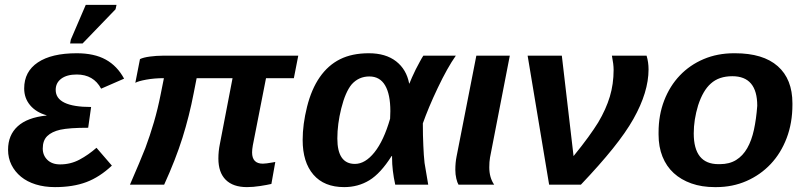

<svg xmlns="http://www.w3.org/2000/svg" viewBox="-20 -756 3296 786"><path d="M226 -83Q269 -83 305.5 -102.5Q342 -122 375 -151L438 -78Q388 -31 333.5 -10.5Q279 10 205 10Q162 10 126.5 -1Q91 -12 66 -32.5Q41 -53 27 -81Q13 -109 13 -143Q13 -203 52.5 -239Q92 -275 170 -283L171 -284Q128 -296 103.5 -325Q79 -354 79 -394Q79 -463 135 -500.5Q191 -538 294 -538Q366 -538 413 -512Q460 -486 488 -434L394 -393Q363 -451 294 -451Q254 -451 231 -434Q208 -417 208 -388Q208 -318 353 -318L341 -233Q264 -233 227 -225Q192 -217 173.5 -199Q155 -181 155 -148Q155 -120 174 -101.5Q193 -83 226 -83ZM267 -578 270 -594 331 -736H457L453 -718L318 -578Z M785 -436 773 -375Q755 -281 727 -192Q699 -103 652 0H512Q555 -99 575 -150Q594 -201 610 -255.5Q626 -310 638 -371L651 -436Q612 -436 579 -430Q546 -424 534 -417L553 -514Q567 -521 594 -524.5Q621 -528 645 -528H1201L1183 -436H1069L1015 -161Q1012 -144 1012 -132Q1012 -86 1056 -86Q1068 -86 1096 -91L1107 -93L1091 -3Q1074 1 1045 5.5Q1016 10 991 10Q934 10 904 -20Q874 -50 874 -107Q874 -137 880 -166L932 -436Z M1490 -538Q1559 -538 1601.5 -505Q1644 -472 1655 -414H1656Q1660 -425 1666.5 -439Q1673 -453 1682 -472Q1692 -491 1699.5 -505Q1707 -519 1713 -528H1846Q1829 -504 1810.5 -471Q1792 -438 1772 -396Q1752 -354 1737 -318Q1722 -282 1711 -251Q1711 -225 1711.5 -202.5Q1712 -180 1713 -160Q1714 -140 1715 -122.5Q1716 -105 1718 -89L1733 0H1598Q1585 -59 1585 -110V-117H1583Q1538 -46 1492 -18Q1446 10 1389 10Q1307 10 1263 -41Q1219 -92 1219 -183Q1219 -247 1237 -319Q1255 -391 1289 -440Q1323 -489 1372 -513.5Q1421 -538 1490 -538ZM1492 -443Q1449 -443 1420 -411Q1394 -380 1377 -312Q1361 -248 1361 -189Q1361 -85 1433 -85Q1475 -85 1513 -132.5Q1551 -180 1577 -270L1578 -301Q1578 -370 1556.5 -406.5Q1535 -443 1492 -443Z M1983 -71Q1983 -29 2003 0H1857Q1852 -8 1848 -25Q1844 -42 1844 -61Q1844 -90 1849 -115L1930 -528H2067L1986 -111Q1983 -94 1983 -71Z M2328 -117Q2363 -160 2388 -194.5Q2413 -229 2429 -255Q2461 -309 2476.5 -360.5Q2492 -412 2492 -470Q2492 -493 2485 -528H2627Q2635 -501 2635 -472Q2635 -379 2573 -269Q2542 -214 2488.5 -147.5Q2435 -81 2358 0H2228L2140 -528H2280Z M3224 -327Q3224 -253 3200.5 -191Q3177 -129 3135 -84.5Q3093 -40 3036 -15Q2979 10 2912 10H2906Q2853 10 2810.5 -5Q2768 -20 2738 -47.5Q2708 -75 2692 -115Q2676 -155 2676 -205V-214Q2676 -285 2699 -344.5Q2722 -404 2763 -447Q2804 -490 2860.5 -514Q2917 -538 2985 -538H2989Q3104 -538 3164 -485Q3224 -432 3224 -333ZM3080 -323Q3080 -444 2978 -444Q2923 -444 2890 -414Q2858 -386 2838 -325Q2820 -266 2820 -210Q2820 -84 2921 -84H2927Q2966 -84 2993.5 -101Q3021 -118 3039 -149.5Q3057 -181 3066.5 -225Q3076 -269 3080 -323Z"/></svg>

Font: Libra Sans Modern
Style: Bold Italic
Weight: 700
Italic angle: -12°
Foundry: Stefan Peev, Context Ltd
Version: Version 1.000